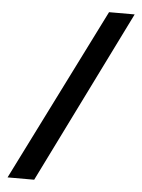

<svg xmlns="http://www.w3.org/2000/svg" viewBox="-58 -745 695 941"><g transform="rotate(5 290.0 -275.0)"><path d="M440 -700H566L146 150H15Z"/></g></svg>

Font: Renner*
Style: Semi
Weight: 600
Version: Version 003.000 ; ttfautohint (v0.97) -l 8 -r 50 -G 200 -x 1